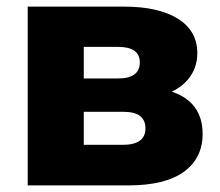

<svg xmlns="http://www.w3.org/2000/svg" viewBox="-20 -562 666 582"><path d="M64 0V-542H355Q460.9 -542 519.5 -505.1Q578.1 -468.3 578.1 -400.9Q578.1 -362.3 558.1 -332.3Q538.1 -302.2 501 -284.2Q594.2 -252.4 594.2 -155.8Q594.2 -82.5 537.4 -41.3Q480.5 0 369.1 0ZM233.9 -123H352.1Q420.9 -123 420.9 -172.9Q420.9 -223.1 354 -223.1H233.9ZM233.9 -324.2H337.9Q403.8 -324.2 403.8 -373Q403.8 -419.9 337.9 -419.9H233.9Z"/></svg>

Font: Montserrat ExtraBold
Style: Regular
Weight: 800
Designer: Julieta Ulanovsky
Foundry: Julieta Ulanovsky
Version: Version 9.000